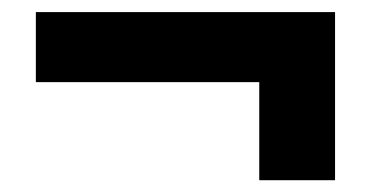

<svg xmlns="http://www.w3.org/2000/svg" viewBox="-20 -475 626 324"><path d="M40.5 -336.4V-454.6H545.4V-336.4ZM417.5 -170.9V-398.9H545.4V-170.9Z"/></svg>

Font: Cascadia Mono PL
Style: Regular
Weight: 400
Monospace: yes
Designer: Aaron Bell
Foundry: Saja Typeworks
Version: Version 2102.003